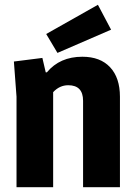

<svg xmlns="http://www.w3.org/2000/svg" viewBox="-20 -782 567 802"><path d="M324 -545Q399 -545 440 -501Q481 -457 481 -378V0H327V-361Q327 -426 265 -426Q229 -426 202 -397V0H49V-378L38 -525L157 -540L171 -480H176Q230 -545 324 -545ZM389 -762 444 -658 220 -561 173 -640Z"/></svg>

Font: Magra
Style: Bold
Weight: 600
Designer: Viviana Monsalve
Foundry: Viviana Monsalve
Version: Version 1.001